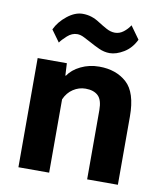

<svg xmlns="http://www.w3.org/2000/svg" viewBox="-84 -823 759 892"><g transform="rotate(10 295.5 -377.0)"><path d="M63.5 0H208.5V-345.9Q222.4 -378.2 249.5 -396Q276.6 -413.8 307.9 -413.8Q346.2 -413.8 366.9 -394.4Q387.7 -375 387.7 -326.9V0H532.7V-322.3Q532.7 -435.5 482.5 -480.6Q432.4 -525.6 353 -525.6Q305.7 -525.6 266.2 -506.3Q226.8 -487.1 207 -457.3H204.3L201.2 -515.1H63.5ZM107.7 -658.2 147.7 -603Q157.7 -617.7 179.3 -637.1Q200.9 -656.5 225.8 -656.5Q241.5 -656.5 259.4 -647.2Q277.3 -637.9 295.7 -628.2Q312.3 -618.7 337.3 -607.2Q362.3 -595.7 388.4 -595.7Q418.9 -595.7 454.3 -616.9Q489.7 -638.2 510 -680.2L466.6 -740.7Q454.3 -721.4 435.9 -707.4Q417.5 -693.4 396 -693.4Q375.7 -693.4 354.7 -705Q333.7 -716.6 315.9 -728Q296.1 -741.2 276.2 -747.6Q256.3 -753.9 234.4 -753.9Q198.7 -753.9 162 -724.9Q125.2 -695.8 107.7 -658.2Z"/></g></svg>

Font: Roboto Flex
Style: Regular
Weight: 400
Designer: Berlow after Robertson
Foundry: Google
Version: Version 3.200;gftools[0.9.32]